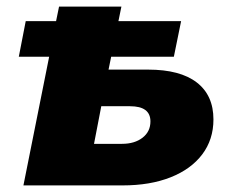

<svg xmlns="http://www.w3.org/2000/svg" viewBox="-20 -562 699 582"><path d="M37 -390 58 -498H150L159 -542H348L339 -498H529L507 -390H317L309 -351H429Q526 -351 576.5 -312Q627 -273 627 -200Q627 -139 593 -94Q559 -49 497 -24.5Q435 0 352 0H51L129 -390ZM350 -126Q388 -126 412 -144.5Q436 -163 436 -194Q436 -240 374 -240H287L265 -126Z"/></svg>

Font: Montserrat ExtraBold
Style: Italic
Weight: 800
Italic angle: -11.3°
Designer: Julieta Ulanovsky
Foundry: Julieta Ulanovsky
Version: Version 9.000; ttfautohint (v1.8.4.7-5d5b)